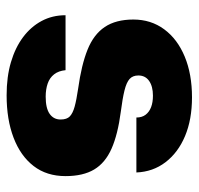

<svg xmlns="http://www.w3.org/2000/svg" viewBox="-30 -560 600 580"><g transform="rotate(90 270.0 -270.0)"><path d="M268 10Q212 10 168 -3Q124 -16 92.5 -39.5Q61 -63 43.5 -95.5Q26 -128 26 -168H192Q194 -147 204.5 -133.5Q215 -120 232.5 -114Q250 -108 272 -108Q307 -108 324 -120Q341 -132 341 -153Q341 -172 331.5 -181Q322 -190 302 -195.5Q282 -201 248 -206Q176 -216 130 -234.5Q84 -253 61.5 -286.5Q39 -320 39 -373Q39 -426 68.5 -466Q98 -506 151 -528Q204 -550 274 -550Q341 -550 391 -529Q441 -508 470 -470Q499 -432 501 -382H335Q335 -399 326.5 -410Q318 -421 303.5 -426.5Q289 -432 269 -432Q241 -432 224.5 -420.5Q208 -409 208 -388Q208 -371 218.5 -361.5Q229 -352 253.5 -346Q278 -340 317 -335Q386 -326 429 -307Q472 -288 492 -254.5Q512 -221 512 -168Q512 -111 481.5 -71.5Q451 -32 396 -11Q341 10 268 10Z"/></g></svg>

Font: Mona Sans ExtraLight ExtraBold
Style: Regular
Weight: 800
Version: Version 2.000